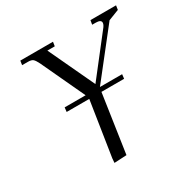

<svg xmlns="http://www.w3.org/2000/svg" viewBox="-159 -849 984 999"><g transform="rotate(-30 333.0 -349.0)"><path d="M86.9 -676.8 90.8 -702.1H287.1L283.2 -676.8H238.8L368.2 -400.9L551.8 -636.2Q561 -649.4 561 -659.2Q561 -676.8 528.8 -676.8H507.8L512.2 -702.1H666L662.1 -676.8L598.1 -651.9L380.9 -376H514.2L511.2 -350.1H375L323.2 0L249 3.9L251 -22L301.8 -350.1H166L168.9 -376H294.9L172.9 -637.2Q161.6 -660.2 152.6 -668.5Q143.6 -676.8 122.1 -676.8Z"/></g></svg>

Font: Dihjauti
Style: Italic
Weight: 400
Italic angle: -9°
Designer: T. Christopher White
Version: Version 3.0.0